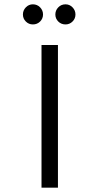

<svg xmlns="http://www.w3.org/2000/svg" viewBox="-20 -868 455 888"><path d="M248 0H172V-660H248ZM132 -755Q113 -755 99.5 -768.5Q86 -782 86 -801Q86 -820 99.5 -834Q113 -848 132 -848Q152 -848 165.5 -834Q179 -820 179 -801Q179 -782 165.5 -768.5Q152 -755 132 -755ZM283 -755Q263 -755 249.5 -768.5Q236 -782 236 -801Q236 -820 249.5 -834Q263 -848 283 -848Q302 -848 315.5 -834Q329 -820 329 -801Q329 -782 315.5 -768.5Q302 -755 283 -755Z"/></svg>

Font: Nata Sans
Style: Regular
Weight: 400
Designer: Daniel Uzquiano Cruz
Version: Version 1.001